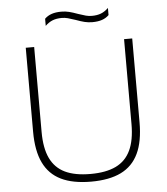

<svg xmlns="http://www.w3.org/2000/svg" viewBox="-61 -971 900 1034"><g transform="rotate(-5 389.5 -454.0)"><path d="M101.5 -286.5V-740H147V-281Q147 -193.5 173 -138.8Q199 -84 252.5 -58.2Q306 -32.5 390 -32.5Q474 -32.5 527.5 -58.2Q581 -84 607 -138.8Q633 -193.5 633 -281V-740H677V-286.5Q677 -183 646 -118Q615 -53 551.8 -22Q488.5 9 390 9Q291.5 9 227.8 -22Q164 -53 132.8 -118Q101.5 -183 101.5 -286.5ZM382 -866Q357 -874.5 341 -878.8Q325 -883 308.5 -883Q280 -883 259 -874.8Q238 -866.5 219 -848V-886.5Q234.5 -902 256.5 -909.5Q278.5 -917 309 -917Q331 -917 351 -912Q371 -907 398 -897Q423 -888.5 439 -884.2Q455 -880 471.5 -880Q500 -880 521 -888.2Q542 -896.5 561 -915V-876.5Q545.5 -861 523.5 -853.5Q501.5 -846 471 -846Q449 -846 429 -851Q409 -856 382 -866Z"/></g></svg>

Font: Encode Sans Expanded ExtraLight
Style: Regular
Weight: 275
Width: 7
Designer: Multiple Designers
Foundry: Impallari Type
Version: Version 2.000